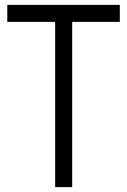

<svg xmlns="http://www.w3.org/2000/svg" viewBox="-20 -770 523 790"><path d="M473 -750V-680H277V0H207V-680H10V-750Z"/></svg>

Font: HansKendrickRegular
Style: Regular
Weight: 400
Designer: Alfredo Marco Pradil
Foundry: Hanken Studio
Version: Version 1.000;PS 001.001;hotconv 1.0.56